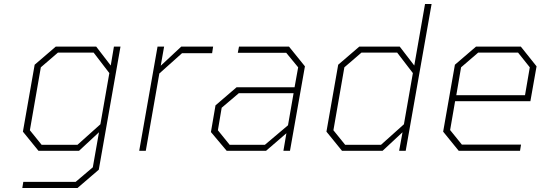

<svg xmlns="http://www.w3.org/2000/svg" viewBox="-20 -757 2718 964"><path d="M92 187 97 156H360L446 83L477 -93L377 0H173L95 -96L154 -432L260 -523H463L536 -428L552 -523H585L476 95L369 187ZM369 -30 484 -133 529 -390 450 -493H271L185 -419L130 -103L189 -30Z M679 0 771 -523H804L787 -427L890 -523H1050L1045 -490H894L780 -388L712 0Z M1118 0 1039 -94 1062 -228 1168 -319H1459L1477 -419L1417 -492H1174L1180 -523H1431L1511 -424L1436 0H1403L1418 -88L1316 0ZM1133 -30H1310L1426 -128L1454 -289H1179L1093 -216L1074 -103Z M1697 0 1619 -96 1678 -432 1784 -523H1987L2060 -428L2114 -737H2147L2017 0H1984L2001 -93L1901 0ZM1893 -30 2008 -133 2053 -390 1974 -493H1795L1709 -419L1654 -103L1713 -30Z M2283 0 2205 -96 2264 -432 2370 -523H2595L2674 -424L2643 -249H2265L2240 -104L2299 -31H2596L2591 0ZM2271 -279H2616L2640 -419L2581 -493H2381L2295 -419Z"/></svg>

Font: Tomorrow ExtraLight
Style: Italic
Weight: 275
Italic angle: -10°
Designer: Tony de Marco, Monica Rizzolli
Foundry: Just in Type
Version: Version 2.002